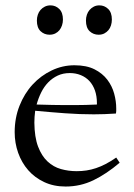

<svg xmlns="http://www.w3.org/2000/svg" viewBox="-20 -679 493 709"><path d="M326.2 -256.8Q273.9 -256.8 220.7 -260.7Q167.5 -264.6 109.9 -270Q106.9 -247.1 106.9 -226.1Q107.4 -172.4 120.6 -137.7Q133.8 -103 155.5 -82.8Q177.2 -62.5 205.1 -54.7Q232.9 -46.9 263.2 -46.9Q282.2 -46.9 299.6 -49.6Q316.9 -52.2 334.5 -58.1Q352.1 -64 370.4 -73.5Q388.7 -83 409.2 -97.2L421.9 -78.1Q373 -36.6 325 -13.4Q276.9 9.8 222.2 9.8Q178.2 9.8 143.3 -6.6Q108.4 -22.9 84.2 -50.5Q60.1 -78.1 47.1 -114.5Q34.2 -150.9 34.2 -190.9Q34.2 -243.2 52 -288.3Q69.8 -333.5 100.3 -366.7Q130.9 -399.9 170.9 -418.9Q210.9 -438 254.9 -438Q299.3 -438 328.9 -423.1Q358.4 -408.2 376.2 -384.8Q394 -361.3 401.6 -333.3Q409.2 -305.2 409.2 -278.8Q409.2 -273.4 409.2 -269Q409.2 -264.6 408.2 -259.8Q365.7 -256.8 326.2 -256.8ZM237.8 -409.2Q212.9 -409.2 193.1 -399.9Q173.3 -390.6 158 -374.8Q142.6 -358.9 132.1 -337.6Q121.6 -316.4 115.2 -293Q149.9 -292 173.6 -291.5Q197.3 -291 213.9 -291H262.2Q279.3 -291 296.9 -291.5Q314.5 -292 337.9 -293V-297.9Q337.9 -324.2 330.6 -345Q323.2 -365.7 310.1 -379.9Q296.9 -394 278.3 -401.6Q259.8 -409.2 237.8 -409.2ZM163.1 -550.8Q143.6 -550.8 129.9 -563.7Q116.2 -576.7 116.2 -603Q116.2 -614.3 119.6 -624.5Q123 -634.8 129.6 -642.3Q136.2 -649.9 145.5 -654.5Q154.8 -659.2 166.5 -659.2Q185.1 -659.2 198.7 -646Q212.4 -632.8 212.4 -606.9Q212.4 -595.7 209 -585.4Q205.6 -575.2 199.5 -567.6Q193.4 -560.1 184.1 -555.4Q174.8 -550.8 163.1 -550.8ZM344.2 -550.8Q324.7 -550.8 311 -563.7Q297.4 -576.7 297.4 -603Q297.4 -614.3 300.8 -624.5Q304.2 -634.8 310.8 -642.3Q317.4 -649.9 326.4 -654.5Q335.4 -659.2 347.2 -659.2Q365.7 -659.2 379.4 -646Q393.1 -632.8 393.1 -606.9Q393.1 -595.7 389.9 -585.4Q386.7 -575.2 380.4 -567.6Q374 -560.1 365 -555.4Q356 -550.8 344.2 -550.8Z"/></svg>

Font: Simonetta
Style: Regular
Weight: 400
Designer: Gayaneh Bagdasaryan
Foundry: BrownFox
Version: Version 1.001